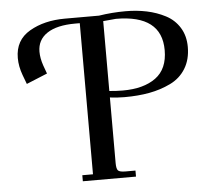

<svg xmlns="http://www.w3.org/2000/svg" viewBox="-51 -767 929 824"><g transform="rotate(-5 413.5 -355.5)"><path d="M41 -551Q41 -628 104.5 -665Q168 -702 257 -702H404Q461 -711 519 -711Q567 -711 610 -702Q653 -693 690.5 -673.5Q728 -654 750 -618.5Q772 -583 772 -535Q772 -481 748 -442Q724 -403 681.5 -382.5Q639 -362 590.5 -353Q542 -344 483 -344Q453 -344 420 -348V-66Q420 -41 427 -33.5Q434 -26 459 -26H502V0H273V-26H319V-677H299Q220 -677 178 -649Q136 -621 136 -570Q136 -542 147 -510L160 -474L70 -437L55 -477Q41 -515 41 -551ZM420 -376Q450 -373 478 -373Q568 -373 620 -411Q672 -449 672 -530Q672 -682 475 -682L420 -677Z"/></g></svg>

Font: Dihjauti
Style: Bold
Weight: 700
Designer: T. Christopher White
Version: Version 3.0.0